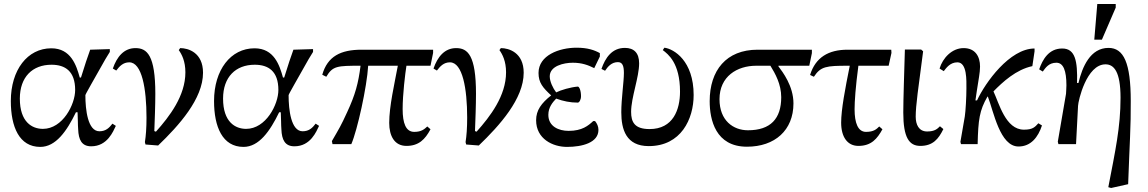

<svg xmlns="http://www.w3.org/2000/svg" viewBox="-20 -719 5727 958"><path d="M378 -332C361 -393 334 -478 236 -478C117 -478 34 -370 34 -215C34 -86 76 14 181 14C258 14 313 -64 359 -159H367C369 -126 368 -99 370 -74C372 -21 388 11 435 11C516 11 545 -64 558 -91L541 -102C525 -81 508 -64 476 -64C418 -64 406 -171 406 -244C406 -249 447 -319 506 -424L528 -460V-474L430 -471C417 -435 404 -397 384 -332ZM194 -76C140 -76 79 -110 79 -227C79 -335 142 -396 237 -396C306 -396 355 -363 355 -270C355 -198 293 -76 194 -76Z M769 7C873 -93 993 -226 993 -356C993 -457 919 -479 879 -479L872 -469C887 -448 905 -414 905 -358C905 -241 826 -138 758 -62L750 -65C752 -117 755 -194 755 -251C755 -443 714 -479 656 -479C598 -479 563 -435 543 -377L560 -367C576 -388 594 -408 625 -408C688 -408 711 -277 711 -132C711 -81 708 -41 703 -10L706 2Z M1392 -332C1375 -393 1348 -478 1250 -478C1131 -478 1048 -370 1048 -215C1048 -86 1090 14 1195 14C1272 14 1327 -64 1373 -159H1381C1383 -126 1382 -99 1384 -74C1386 -21 1402 11 1449 11C1530 11 1559 -64 1572 -91L1555 -102C1539 -81 1522 -64 1490 -64C1432 -64 1420 -171 1420 -244C1420 -249 1461 -319 1520 -424L1542 -460V-474L1444 -471C1431 -435 1418 -397 1398 -332ZM1208 -76C1154 -76 1093 -110 1093 -227C1093 -335 1156 -396 1251 -396C1320 -396 1369 -363 1369 -270C1369 -198 1307 -76 1208 -76Z M2141 -455V-471H1784C1680 -471 1614 -438 1588 -346L1608 -336C1640 -390 1662 -391 1779 -391C1768 -304 1753 -247 1712 -159C1681 -91 1673 -79 1636 -15L1639 0H1733C1763 -69 1811 -286 1817 -391H1965C1948 -300 1922 -188 1922 -106C1922 -41 1948 9 2008 9C2069 9 2101 -23 2128 -74L2112 -88C2098 -75 2083 -61 2047 -61C2005 -61 1989 -104 1989 -175C1989 -248 2002 -354 2008 -391H2128Z M2369 7C2473 -93 2593 -226 2593 -356C2593 -457 2519 -479 2479 -479L2472 -469C2487 -448 2505 -414 2505 -358C2505 -241 2426 -138 2358 -62L2350 -65C2352 -117 2355 -194 2355 -251C2355 -443 2314 -479 2256 -479C2198 -479 2163 -435 2143 -377L2160 -367C2176 -388 2194 -408 2225 -408C2288 -408 2311 -277 2311 -132C2311 -81 2308 -41 2303 -10L2306 2Z M2755 -258C2739 -279 2723 -312 2723 -338C2723 -390 2793 -406 2838 -406C2884 -406 2915 -394 2945 -379L2973 -437V-454C2946 -469 2912 -481 2857 -481C2770 -481 2667 -443 2667 -355C2667 -306 2689 -281 2730 -243C2681 -204 2655 -169 2655 -119C2655 -26 2738 14 2809 14C2885 14 2966 -7 2966 -71C2966 -88 2959 -103 2949 -115H2940C2915 -92 2885 -66 2817 -66C2768 -66 2716 -88 2716 -146C2716 -184 2738 -209 2755 -227C2791 -214 2825 -207 2863 -207C2870 -207 2879 -221 2879 -239C2879 -268 2870 -287 2863 -287C2827 -284 2779 -270 2755 -258Z M3063 -409C3086 -409 3093 -390 3093 -355C3093 -311 3080 -226 3080 -159C3080 -73 3104 10 3217 10C3378 10 3441 -125 3441 -245C3441 -415 3343 -475 3295 -481L3287 -469C3313 -449 3373 -405 3373 -262C3373 -172 3339 -75 3221 -75C3146 -75 3129 -110 3129 -161C3129 -232 3169 -334 3169 -403C3169 -455 3143 -480 3098 -480C3033 -480 3000 -430 2981 -375L2999 -366C3013 -387 3032 -409 3063 -409Z M4031 -454V-471H3760C3604 -471 3521 -368 3521 -214C3521 -122 3550 13 3707 13C3846 13 3939 -69 3939 -203C3939 -290 3885 -360 3864 -388V-391H4018ZM3824 -391C3848 -352 3878 -299 3878 -234C3878 -127 3825 -69 3712 -69C3639 -69 3570 -117 3570 -224C3570 -338 3658 -391 3753 -391Z M4177 -107C4177 -36 4208 9 4263 9C4328 9 4357 -27 4383 -74L4367 -88C4354 -75 4340 -61 4301 -61C4261 -61 4244 -105 4244 -174C4244 -213 4249 -286 4263 -391H4414L4428 -455L4427 -471H4209C4114 -471 4049 -433 4022 -345L4041 -336C4075 -388 4103 -391 4212 -391H4220C4197 -277 4177 -172 4177 -107Z M4487 -157C4487 -33 4516 9 4572 9C4635 9 4663 -26 4687 -75L4670 -89C4657 -76 4644 -63 4606 -63C4564 -63 4549 -98 4549 -137C4549 -193 4562 -279 4586 -463L4576 -472H4495C4492 -362 4487 -226 4487 -157Z M5161 -104C5144 -85 5133 -72 5089 -72C4997 -72 4965 -204 4937 -263C4983 -310 5050 -372 5131 -389L5142 -463V-477C5018 -477 4896 -307 4855 -218H4847L4854 -266C4862 -320 4870 -356 4870 -387C4870 -436 4847 -479 4788 -479C4730 -479 4684 -430 4668 -377L4689 -364C4701 -379 4720 -408 4757 -408C4806 -408 4802 -316 4802 -278C4802 -234 4798 -164 4794 -138L4772 -11L4775 0H4858C4861 -122 4867 -168 4907 -237H4909C4938 -162 4969 12 5062 12C5124 12 5160 -35 5179 -93Z M5258 -12 5261 0H5349L5359 -191C5360 -216 5401 -398 5496 -398C5538 -398 5571 -362 5571 -231C5571 -84 5545 33 5510 215L5524 219L5609 200C5616 2 5623 -88 5622 -215C5622 -405 5587 -480 5511 -480C5420 -480 5380 -385 5361 -305H5354C5357 -415 5345 -477 5280 -477C5212 -477 5182 -421 5165 -373L5183 -362C5197 -381 5213 -406 5251 -406C5286 -406 5301 -366 5301 -293C5301 -279 5299 -256 5299 -251ZM5440 -521H5478L5547 -681V-699H5455Z"/></svg>

Font: STIX Two Math
Style: Regular
Weight: 400
Designer: Ross Mills, John Hudson & Paul Hanslow, Tiro Typeworks Ltd; with portions MicroPress Inc., with additions and correction
Foundry: Tiro Typeworks Ltd
Version: Version 2.02 b142